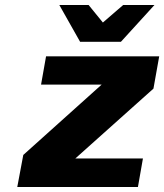

<svg xmlns="http://www.w3.org/2000/svg" viewBox="-20 -747 656 767"><path d="M300 -580 217 -727H334L391 -657L472 -727H597L463 -580ZM49 0 73 -128 386 -409H144L164 -522H616L593 -393L281 -114H551L531 0Z"/></svg>

Font: Tomorrow SemiBold
Style: Italic
Weight: 600
Italic angle: -10°
Designer: Tony de Marco, Monica Rizzolli
Foundry: Just in Type
Version: Version 2.002